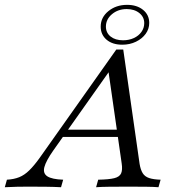

<svg xmlns="http://www.w3.org/2000/svg" viewBox="-83 -784 728 804"><path d="M-62.9 0 -54 -31.5Q-25 -33.1 -2.8 -41.9Q19.4 -50.8 39.5 -70.6Q59.7 -90.3 82.3 -121.8L404 -576.6H433.1L501.6 -97.6Q505.6 -73.4 514.5 -58.9Q523.4 -44.4 541.9 -38.3Q560.5 -32.3 589.5 -31.5L580.6 0Q562.1 -1.6 529.4 -2Q496.8 -2.4 456.5 -2.4Q409.7 -2.4 374.6 -2Q339.5 -1.6 319.4 0L328.2 -31.5Q373.4 -32.3 395.6 -37.9Q417.7 -43.5 424.2 -58.1Q430.6 -72.6 426.6 -99.2L370.2 -491.9L385.5 -500.8L140.3 -154Q109.7 -110.5 102.8 -84.3Q96 -58.1 115.3 -45.6Q134.7 -33.1 181.5 -31.5L172.6 0Q143.5 -1.6 108.9 -2Q74.2 -2.4 37.9 -2.4Q14.5 -2.4 -9.7 -2Q-33.9 -1.6 -62.9 0ZM168.5 -210.5 190.3 -241.1H441.9L445.2 -210.5ZM429 -596.8Q387.9 -596.8 363.3 -617.7Q338.7 -638.7 338.7 -672.6Q338.7 -711.3 371 -737.5Q403.2 -763.7 449.2 -763.7Q490.3 -763.7 516.1 -742.7Q541.9 -721.8 541.9 -687.9Q541.9 -662.9 527 -642.3Q512.1 -621.8 486.3 -609.3Q460.5 -596.8 429 -596.8ZM432.3 -615.3Q457.3 -615.3 477.4 -624.6Q497.6 -633.9 509.3 -650.4Q521 -666.9 521 -687.1Q521 -712.9 500.4 -729.4Q479.8 -746 447.6 -746Q411.3 -746 385.9 -724.6Q360.5 -703.2 360.5 -672.6Q360.5 -646.8 380.2 -631Q400 -615.3 432.3 -615.3Z"/></svg>

Font: Playfair 12pt Light
Style: Italic
Weight: 300
Italic angle: -15.6°
Designer: Claus Eggers Sørensen
Foundry: Claus Eggers Sørensen
Version: Version 2.000;gftools[0.9.28]